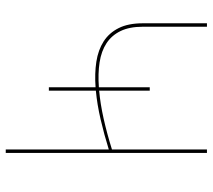

<svg xmlns="http://www.w3.org/2000/svg" viewBox="-56 -684 740 668"><g transform="rotate(90 314.0 -350.0)"><path d="M512 0H500V-358.5Q447 -342 395.2 -330Q343.5 -318 295.5 -313.5V-150H283.5V-312.5Q235.5 -309 194.8 -315.2Q154 -321.5 124.2 -340.5Q94.5 -359.5 77.8 -392.8Q61 -426 61 -477V-700H73V-477Q73 -430.5 88 -399.5Q103 -368.5 130.5 -350.5Q158 -332.5 197 -326.5Q236 -320.5 283.5 -324V-501H295.5V-325Q341 -329 392.5 -340.5Q444 -352 500 -369.5V-700H512Z"/></g></svg>

Font: Lato Hairline
Style: Regular
Weight: 100
Designer: Lukasz Dziedzic
Foundry: tyPoland Lukasz Dziedzic
Version: Version 2.007; 2014-02-27